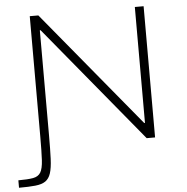

<svg xmlns="http://www.w3.org/2000/svg" viewBox="-62 -745 978 1003"><g transform="rotate(-5 427.5 -244.0)"><path d="M-3 200V161Q47 161 74.5 156Q102 151 114 131Q126 111 128.5 67Q131 23 131 -55V-688H176L678 -80H682V-688H728V0H684L181 -610H177V-59Q177 15 175 63.5Q173 112 164 139.5Q155 167 136 180Q117 193 83 196.5Q49 200 -3 200Z"/></g></svg>

Font: Saira Expanded ExtraLight
Style: Regular
Weight: 250
Width: 7
Designer: Hector Gatti with collaboration of the Omnibus-Type team
Foundry: Omnibus-Type
Version: Version 1.101